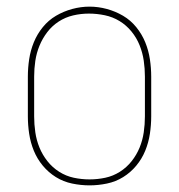

<svg xmlns="http://www.w3.org/2000/svg" viewBox="-20 -551 540 579"><path d="M250 8Q224 8 197.5 2.5Q171 -3 148.5 -17Q126 -31 109 -51.5Q92 -72 82 -96.5Q72 -121 68 -147.5Q64 -174 64 -200V-320Q64 -346 68 -372.5Q72 -399 82 -423.5Q92 -448 109 -469Q126 -490 149 -503.5Q172 -517 198 -524Q224 -531 250 -531Q276 -531 302 -524Q328 -517 351 -503.5Q374 -490 391 -469Q408 -448 418 -423.5Q428 -399 432 -372.5Q436 -346 436 -320V-200Q436 -174 432 -147.5Q428 -121 418 -96.5Q408 -72 391 -51.5Q374 -31 351.5 -17Q329 -3 302.5 2.5Q276 8 250 8ZM250 -10Q274 -10 297.5 -15Q321 -20 341.5 -33Q362 -46 377 -65Q392 -84 401 -106Q410 -128 413.5 -152Q417 -176 417 -200V-320Q417 -344 413.5 -368Q410 -392 401 -414.5Q392 -437 376.5 -456Q361 -475 340.5 -487.5Q320 -500 296 -505Q272 -510 248 -510Q224 -510 200.5 -504.5Q177 -499 157 -486Q137 -473 122.5 -454Q108 -435 99 -413Q90 -391 86.5 -367.5Q83 -344 83 -320V-200Q83 -176 86.5 -152Q90 -128 99 -106Q108 -84 123 -65Q138 -46 158.5 -33Q179 -20 202.5 -15Q226 -10 250 -10Z"/></svg>

Font: Zed Mono Thin
Style: Regular
Weight: 100
Monospace: yes
Designer: Belleve Invis
Foundry: Belleve Invis
Version: Version 1.0.0; ttfautohint (v1.8.4)